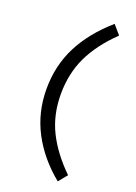

<svg xmlns="http://www.w3.org/2000/svg" viewBox="-168 -803 732 1033"><g transform="rotate(20 198.0 -286.5)"><path d="M158 -284Q158 -401 203.5 -497Q249 -593 345 -686L301 -737Q189 -639 132.5 -528Q76 -417 76 -284Q76 -150 135 -37.5Q194 75 303 164L344 114Q252 24 205 -71Q158 -166 158 -284Z"/></g></svg>

Font: Geom Light
Style: Regular
Weight: 300
Version: Version 1.102